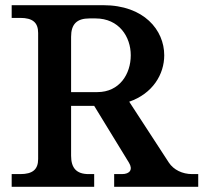

<svg xmlns="http://www.w3.org/2000/svg" viewBox="-20 -720 797 740"><path d="M355 -365H254V-578C254 -627 276 -649 325 -649H348C439 -649 484 -578 484 -507C484 -435 441 -365 355 -365ZM25 0H343V-49H322C275 -49 254 -72 254 -120V-312H343L477 -93C493 -67 481 -49 450 -49H420V0H744V-49H721C682 -49 649 -66 631 -93L478 -328C568 -359 613 -433 613 -507C613 -604 535 -700 378 -700H25V-651H58C106 -651 127 -633 127 -593V-107C127 -67 106 -49 58 -49H25Z"/></svg>

Font: LT Superior Serif Semibold
Style: Regular
Weight: 600
Designer: Daniel Lyons
Foundry: LyonsType
Version: Version 2.120;FEAKit 1.0